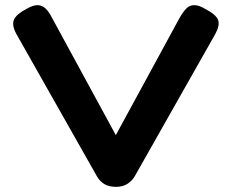

<svg xmlns="http://www.w3.org/2000/svg" viewBox="-20 -717 900 746"><path d="M431 9Q403 9 385 -2Q367 -13 356 -33L43 -586Q25 -620 34.5 -641Q44 -662 82 -682Q108 -697 125.5 -697Q143 -697 156.5 -684.5Q170 -672 182 -648L430 -192L677 -646Q691 -671 704 -684Q717 -697 735 -697Q753 -697 778 -682Q820 -660 827.5 -639Q835 -618 816 -584L504 -33Q494 -15 475.5 -3Q457 9 431 9Z"/></svg>

Font: Fredoka SemiExpanded SemiBold
Style: Regular
Weight: 600
Width: 6
Designer: Ben Nathan
Foundry: Milena B. Brandão, Ben Nathan
Version: Version 2.001